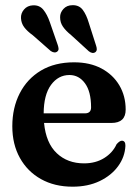

<svg xmlns="http://www.w3.org/2000/svg" viewBox="-20 -709 532 741"><path d="M465 -286Q465 -234.5 410 -234.5H150Q157.5 -157 199 -117.8Q240.5 -78.5 304.5 -78.5Q349 -78.5 382 -99Q415 -119.5 430 -152.5Q442 -166 450.5 -166Q464.5 -165.5 464 -146Q462 -103.5 436 -67.8Q410 -32 364.8 -10.2Q319.5 11.5 260 11.5Q190.5 11.5 138.2 -17.8Q86 -47 56.8 -99.5Q27.5 -152 27.5 -221.5Q27.5 -293 56.2 -349Q85 -405 138.2 -436.8Q191.5 -468.5 266 -468.5Q327 -468.5 371.5 -444.8Q416 -421 440.5 -379.8Q465 -338.5 465 -286ZM248 -419.5Q205 -419.5 177 -381.5Q149 -343.5 148.5 -271.5H307.5Q331.5 -271.5 331.5 -294.5Q331.5 -355.5 308 -387.5Q284.5 -419.5 248 -419.5ZM322.5 -621.5 351 -532.5Q353.5 -525 353.5 -518.8Q353.5 -512.5 348.5 -508Q337.5 -500 323 -511L254 -574Q234 -590 223 -606Q212 -622 212 -642Q211.5 -660 224.8 -674.5Q238 -689 260 -689Q285.5 -689.5 299.5 -670.8Q313.5 -652 322.5 -621.5ZM172.5 -623 203 -535Q205.5 -527.5 206 -521.2Q206.5 -515 201.5 -510.5Q191.5 -502 176 -512L106.5 -573Q85 -588.5 73.5 -603.8Q62 -619 61 -639Q60 -657.5 72.8 -672.5Q85.5 -687.5 107.5 -688.5Q132.5 -689.5 147.2 -671.5Q162 -653.5 172.5 -623Z"/></svg>

Font: Fraunces 72pt S050 SemiBold
Style: Regular
Weight: 600
Version: Version 1.000; ttfautohint (v1.8.3)